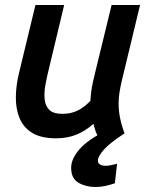

<svg xmlns="http://www.w3.org/2000/svg" viewBox="-20 -542 607 769"><path d="M363 207Q324 207 294.5 190Q265 173 265 130Q265 98 292 63.5Q319 29 370 0Q365 -10 361 -22Q357 -34 354 -46Q323 -18 286.5 -3Q250 12 205 12Q145 12 109.5 -9.5Q74 -31 58.5 -68.5Q43 -106 43.5 -153Q44 -200 56 -249L122 -522H237L175 -263Q167 -231 161.5 -200Q156 -169 159 -143Q162 -117 178 -101.5Q194 -86 230 -86Q263 -86 289.5 -98.5Q316 -111 342 -138Q343 -156 345.5 -175.5Q348 -195 352.5 -214.5Q357 -234 361 -251L427 -522H541L467 -215Q462 -193 458.5 -171Q455 -149 455 -128Q455 -97 461.5 -66.5Q468 -36 479 -8Q419 31 395.5 58Q372 85 372 101Q372 112 381 117Q390 122 404 122Q416 122 429 118.5Q442 115 449 114L440 192Q423 198 403 202.5Q383 207 363 207Z"/></svg>

Font: Ubuntu Sans SemiBold
Style: Italic
Weight: 600
Italic angle: -13.5°
Designer: Dalton Maag Ltd
Foundry: Dalton Maag Ltd
Version: Version 1.006